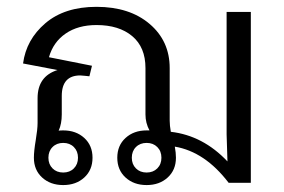

<svg xmlns="http://www.w3.org/2000/svg" viewBox="-20 -535 832 562"><path d="M196.2 -104.6Q184.2 -116.7 165 -116.7Q145.8 -116.7 133.8 -104.6Q121.7 -92.5 121.7 -73.3Q121.7 -54.2 133.8 -42.1Q145.8 -30 165 -30Q184.2 -30 196.2 -42.1Q208.3 -54.2 208.3 -73.3Q208.3 -92.5 196.2 -104.6ZM165 -153.3Q202.5 -153.3 226.7 -131.2Q250.8 -109.2 250.8 -73.3Q250.8 -37.5 226.7 -15.4Q202.5 6.7 165 6.7Q127.5 6.7 103.3 -15.4Q79.2 -37.5 79.2 -73.3Q79.2 -92.5 84.6 -124.6Q90 -156.7 90 -175V-247.5Q90 -311.7 148.3 -330L47.5 -349.2Q56.7 -419.2 112.9 -467.1Q169.2 -515 262.5 -515Q359.2 -515 417.9 -465Q476.7 -415 476.7 -335.8V-181.7Q476.7 -167.5 480 -149.2Q574.2 -138.3 645.8 -62.5Q643.3 -137.5 643.3 -141.7V-500H714.2V0H649.2Q580 -90.8 491.7 -105.8Q495 -87.5 495 -73.3Q495 -37.5 470.8 -15.4Q446.7 6.7 409.2 6.7Q371.7 6.7 347.5 -15.4Q323.3 -37.5 323.3 -73.3Q323.3 -109.2 347.5 -131.2Q371.7 -153.3 409.2 -153.3H417.5Q405.8 -175 405.8 -200V-335.8Q405.8 -396.7 367.1 -429.2Q328.3 -461.7 262.5 -461.7Q208.3 -461.7 172.1 -436.7Q135.8 -411.7 123.3 -367.5L249.2 -342.5L241.7 -311.7Q240.8 -311.7 230.4 -312.9Q220 -314.2 215 -314.2Q160.8 -314.2 160.8 -254.2V-200Q160.8 -172.5 151.7 -152.5Q155.8 -153.3 165 -153.3ZM440.4 -104.6Q428.3 -116.7 409.2 -116.7Q390 -116.7 377.9 -104.6Q365.8 -92.5 365.8 -73.3Q365.8 -54.2 377.9 -42.1Q390 -30 409.2 -30Q428.3 -30 440.4 -42.1Q452.5 -54.2 452.5 -73.3Q452.5 -92.5 440.4 -104.6Z"/></svg>

Font: Boon
Style: Regular
Weight: 400
Designer: Sungsit Sawaiwan
Foundry: FontUni
Version: Version 3.0